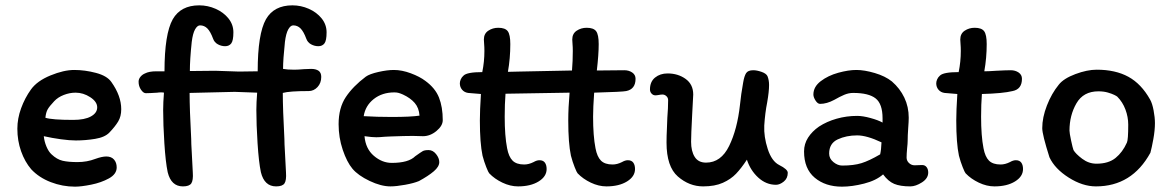

<svg xmlns="http://www.w3.org/2000/svg" viewBox="-20 -694 4388 719"><path d="M96 -359Q119 -391 169 -411.5Q219 -432 258 -432Q298 -432 339.5 -421Q381 -410 397 -387Q434 -335 434 -285Q434 -258 422.5 -239Q411 -220 390 -198Q373 -180 336.5 -174Q300 -168 264 -168Q241 -168 208 -172.5Q175 -177 144 -184Q146 -164 154 -145Q162 -126 173 -116Q193 -97 214.5 -92Q236 -87 270 -87Q306 -87 337 -99Q362 -108 378 -108Q397 -108 407 -96.5Q417 -85 417 -67Q417 -42 388 -26Q359 -10 321.5 -2.5Q284 5 261 5Q214 5 170 -12Q126 -29 97 -60Q73 -88 59 -127.5Q45 -167 45 -212Q45 -250 59 -288.5Q73 -327 96 -359ZM183 -315Q165 -296 158.5 -284.5Q152 -273 150 -253Q175 -245 254 -245Q297 -245 320.5 -258Q344 -271 344 -292Q344 -313 318 -330Q292 -347 263 -347Q241 -347 219 -338.5Q197 -330 183 -315Z M690 -346Q690 -286 696 -174Q696 -157 698 -125L702 -48Q704 -19 696.5 -7.5Q689 4 665 4Q621 4 608 -49Q600 -87 595.5 -157.5Q591 -228 591 -282Q591 -310 594 -347Q592 -348 583 -348Q574 -348 570 -347Q540 -345 526 -345Q517 -345 508 -358Q499 -371 499 -388Q499 -398 506 -406.5Q513 -415 523 -419Q538 -427 566 -427H596Q596 -567 627 -622Q657 -674 726 -674Q758 -674 787.5 -661Q817 -648 835.5 -625Q854 -602 854 -573Q854 -542 846 -531.5Q838 -521 823 -521Q809 -521 796 -528Q783 -535 778 -549Q768 -576 756.5 -587.5Q745 -599 729 -599Q719 -599 710.5 -584Q702 -569 698 -537Q691 -471 691 -428L786 -429L875 -426L945 -427Q945 -567 976 -622Q1006 -674 1075 -674Q1107 -674 1136.5 -661Q1166 -648 1184.5 -625Q1203 -602 1203 -573Q1203 -542 1195 -531.5Q1187 -521 1172 -521Q1158 -521 1145 -528Q1132 -535 1127 -549Q1117 -576 1105.5 -587.5Q1094 -599 1078 -599Q1068 -599 1059.5 -584Q1051 -569 1047 -537Q1040 -471 1040 -436Q1055 -433 1082 -433Q1096 -433 1118 -435L1145 -436Q1163 -436 1173 -429Q1183 -422 1183 -406Q1183 -383 1169 -368Q1155 -353 1136 -353Q1064 -353 1039 -346Q1039 -286 1045 -174Q1045 -157 1047 -125L1051 -48Q1053 -19 1045.5 -7.5Q1038 4 1014 4Q970 4 957 -49Q949 -87 944.5 -157.5Q940 -228 940 -282Q940 -310 943 -347L859 -350Z M1350 -407Q1364 -417 1397 -424.5Q1430 -432 1455 -432Q1485 -432 1518.5 -419.5Q1552 -407 1573 -391Q1610 -364 1624 -328.5Q1638 -293 1638 -244Q1638 -223 1614.5 -203.5Q1591 -184 1564 -184L1526 -185Q1497 -185 1443 -183L1422 -182Q1400 -180 1389 -180Q1373 -180 1345 -184Q1349 -137 1380 -110.5Q1411 -84 1447 -84Q1510 -84 1535 -109Q1556 -124 1563 -128Q1570 -132 1585 -132Q1601 -132 1613 -117Q1625 -102 1625 -87Q1625 -70 1604.5 -52.5Q1584 -35 1549 -16Q1530 -8 1497 -2Q1464 4 1442 4Q1407 4 1364 -16.5Q1321 -37 1300 -62Q1279 -87 1263.5 -133Q1248 -179 1248 -229Q1248 -290 1275 -330.5Q1302 -371 1350 -407ZM1551 -261Q1549 -290 1533 -308.5Q1517 -327 1489 -340Q1480 -344 1473 -346Q1466 -348 1457 -348Q1411 -348 1379.5 -323Q1348 -298 1342 -259Q1392 -256 1447 -256Q1518 -256 1551 -261Z M2215 -430 2318 -431Q2335 -431 2347.5 -422.5Q2360 -414 2360 -399Q2360 -360 2325 -353Q2312 -350 2205 -347Q2201 -291 2201 -257Q2201 -185 2210 -139Q2216 -107 2230.5 -92.5Q2245 -78 2274 -78Q2291 -78 2309 -87Q2321 -94 2331 -94Q2345 -94 2351.5 -85Q2358 -76 2358 -61Q2358 -33 2328 -14.5Q2298 4 2251 4Q2222 4 2192.5 -10Q2163 -24 2143 -45Q2140 -48 2132 -68Q2124 -88 2118 -111Q2108 -158 2108 -243Q2108 -290 2113 -347L1873 -343Q1870 -304 1870 -257Q1870 -185 1879 -139Q1885 -107 1899.5 -92.5Q1914 -78 1943 -78Q1960 -78 1978 -87Q1990 -94 2000 -94Q2014 -94 2020.5 -85Q2027 -76 2027 -61Q2027 -33 1997 -14.5Q1967 4 1920 4Q1891 4 1861.5 -10Q1832 -24 1812 -45Q1809 -48 1801 -68Q1793 -88 1787 -111Q1777 -158 1777 -243Q1777 -280 1781 -342L1733 -346Q1719 -348 1710.5 -358Q1702 -368 1702 -382Q1702 -389 1705.5 -397Q1709 -405 1716 -411Q1729 -424 1786 -424Q1794 -463 1794 -503Q1794 -518 1793 -529Q1792 -540 1792 -546Q1792 -568 1808.5 -579Q1825 -590 1846 -590Q1872 -590 1881.5 -577Q1891 -564 1891 -529Q1891 -475 1882 -425L1924 -426Q2068 -429 2122 -430Q2125 -466 2125 -503Q2125 -518 2124 -529Q2123 -540 2123 -546Q2123 -568 2139.5 -579Q2156 -590 2177 -590Q2203 -590 2212.5 -577Q2222 -564 2222 -529Q2222 -490 2215 -430Z M2414 -359Q2414 -388 2433 -403.5Q2452 -419 2480 -419Q2519 -419 2547.5 -398.5Q2576 -378 2576 -340Q2576 -330 2572 -264Q2568 -188 2568 -163Q2568 -128 2581.5 -106.5Q2595 -85 2624 -85Q2680 -85 2710.5 -147.5Q2741 -210 2751 -301Q2755 -341 2763 -385Q2767 -409 2774 -420Q2781 -431 2801 -431Q2814 -431 2831.5 -425Q2849 -419 2854 -409Q2860 -394 2860 -376Q2860 -351 2853 -311Q2845 -271 2842 -224Q2840 -182 2855 -136Q2870 -90 2898 -76Q2930 -60 2930 -47Q2930 -26 2915 -14Q2900 -2 2886 -2Q2849 -2 2819.5 -29Q2790 -56 2777 -96Q2756 -64 2736.5 -43.5Q2717 -23 2687 -9.5Q2657 4 2613 4Q2561 4 2518.5 -33Q2476 -70 2476 -160Q2476 -185 2477.5 -213Q2479 -241 2479 -253Q2482 -289 2482 -319Q2482 -328 2475.5 -334Q2469 -340 2461 -340Q2455 -340 2447.5 -338.5Q2440 -337 2434 -337Q2426 -337 2420 -343.5Q2414 -350 2414 -359Z M3389 4Q3351 4 3328.5 -5.5Q3306 -15 3287 -41Q3261 -18 3216 -6.5Q3171 5 3133 5Q3071 5 3031 -28.5Q2991 -62 2991 -127Q2991 -155 3006 -178.5Q3021 -202 3047 -220Q3076 -239 3113 -249.5Q3150 -260 3190 -260Q3211 -260 3240 -252Q3269 -244 3285 -235V-251Q3285 -305 3259 -325.5Q3233 -346 3175 -346Q3158 -346 3141.5 -339Q3125 -332 3104 -320Q3076 -305 3051 -305Q3042 -305 3034 -317.5Q3026 -330 3026 -340Q3026 -369 3053.5 -390Q3081 -411 3119 -421.5Q3157 -432 3187 -432Q3217 -432 3256 -420.5Q3295 -409 3320 -389Q3350 -363 3366.5 -328.5Q3383 -294 3383 -253Q3383 -240 3381 -214Q3379 -186 3379 -166Q3379 -157 3377 -139Q3375 -117 3375 -104Q3375 -92 3384 -83.5Q3393 -75 3405 -75L3433 -76Q3444 -76 3450 -68Q3456 -60 3456 -48Q3456 -26 3432.5 -11Q3409 4 3389 4ZM3276 -116Q3280 -133 3281 -161Q3226 -187 3190 -187Q3149 -187 3117 -172Q3085 -157 3085 -119Q3085 -100 3101 -87Q3117 -74 3134 -74Q3177 -74 3206 -83Q3235 -92 3276 -116Z M3517 -346Q3503 -348 3494.5 -358Q3486 -368 3486 -382Q3486 -389 3489.5 -397Q3493 -405 3500 -411Q3513 -424 3570 -424Q3578 -463 3578 -503Q3578 -518 3577 -529Q3576 -540 3576 -546Q3576 -568 3592.5 -579Q3609 -590 3630 -590Q3656 -590 3665.5 -577Q3675 -564 3675 -529Q3675 -477 3666 -427Q3682 -427 3710 -429Q3748 -431 3765 -431Q3782 -431 3794.5 -422.5Q3807 -414 3807 -399Q3807 -360 3772 -353Q3735 -344 3657 -342Q3654 -303 3654 -257Q3654 -185 3663 -139Q3669 -107 3683.5 -92.5Q3698 -78 3727 -78Q3744 -78 3762 -87Q3774 -94 3784 -94Q3798 -94 3804.5 -85Q3811 -76 3811 -61Q3811 -33 3781 -14.5Q3751 4 3704 4Q3675 4 3645.5 -10Q3616 -24 3596 -45Q3593 -48 3585 -68Q3577 -88 3571 -111Q3561 -158 3561 -243Q3561 -280 3565 -342Z M4305 -233Q4305 -206 4299 -173Q4293 -140 4288 -122Q4219 4 4084 4Q4034 4 3982 -29Q3930 -62 3910 -105Q3883 -190 3883 -214Q3883 -254 3900.5 -299Q3918 -344 3945 -377Q3963 -400 4007 -416.5Q4051 -433 4087 -433Q4157 -433 4205.5 -406.5Q4254 -380 4287 -321Q4295 -307 4300 -280.5Q4305 -254 4305 -233ZM4205 -227Q4205 -256 4194.5 -284Q4184 -312 4164 -332Q4162 -334 4153 -338.5Q4144 -343 4128.5 -347.5Q4113 -352 4093 -352Q4037 -352 4011 -307Q3985 -262 3985 -205Q3985 -196 3991 -168Q3997 -140 4000 -132Q4008 -118 4032.5 -99.5Q4057 -81 4086 -81Q4131 -81 4157.5 -102.5Q4184 -124 4200 -160Q4205 -170 4205 -227Z"/></svg>

Font: Itim
Style: Regular
Weight: 400
Designer: Suppakit Chalermlarp
Version: Version 1.002g